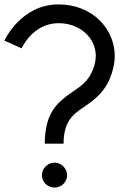

<svg xmlns="http://www.w3.org/2000/svg" viewBox="-20 -835 619 870"><path d="M78 -616C78 -616 128 -730 245 -730C346 -730 414 -660 414 -582C414 -573 413 -563 411 -553C393 -469 343 -443 299 -412C238 -369 183 -321 183 -184H268C268 -301 327 -326 380 -364C429 -399 475 -442 495 -535C498 -550 500 -566 500 -581C500 -703 400 -815 245 -815C74 -815 0 -651 0 -651ZM227 -98C196 -98 170 -72 170 -41C170 -10 196 15 227 15C258 15 284 -10 284 -41C284 -72 258 -98 227 -98Z"/></svg>

Font: MintSans
Style: Regular
Weight: 400
Version: Version 2.0